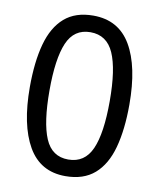

<svg xmlns="http://www.w3.org/2000/svg" viewBox="-83 -790 717 866"><g transform="rotate(10 275.5 -357.5)"><path d="M275 10Q160 10 104 -87.5Q48 -185 48 -358Q48 -474 70.5 -556Q93 -638 143 -681.5Q193 -725 275 -725Q391 -725 447.5 -628.5Q504 -532 504 -358Q504 -243 481.5 -160.5Q459 -78 408.5 -34Q358 10 275 10ZM275 -66Q350 -66 382 -138Q414 -210 414 -358Q414 -504 382 -576.5Q350 -649 275 -649Q200 -649 169 -576.5Q138 -504 138 -358Q138 -212 169 -139Q200 -66 275 -66Z"/></g></svg>

Font: lkorean05
Style: Book
Weight: 400
Designer: Jelle Bosma - Monotype Design Team
Foundry: Monotype Imaging Inc.
Version: Version 2.003